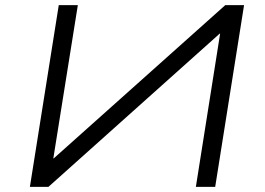

<svg xmlns="http://www.w3.org/2000/svg" viewBox="-20 -725 1028 745"><path d="M96 0 208 -705H282L187 -111L188 -110L854 -705H927L815 0H740L834 -594L833 -595L168 0Z"/></svg>

Font: Nunito Sans 7pt Expanded Light
Style: Italic
Weight: 300
Width: 7
Italic angle: -9°
Designer: Vernon Adams
Foundry: Vernon Adams
Version: Version 3.101;gftools[0.9.27]